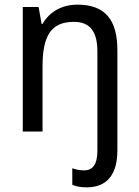

<svg xmlns="http://www.w3.org/2000/svg" viewBox="-20 -566 599 826"><path d="M353 240C444 240 485 180 485 81V-350C485 -481 432 -546 313 -546C250 -546 194 -518 163 -463H159L146 -536H78V0H163V-279C163 -410 198 -472 298 -472C367 -472 399 -430 399 -345V83C399 145 376 167 342 167C322 167 307 163 291 158V229C307 236 327 240 353 240Z"/></svg>

Font: Noto Sans Sinhala UI SemiCondensed
Style: Regular
Weight: 400
Width: 4
Designer: Jelle Bosma - Monotype Design Team
Foundry: Monotype Imaging Inc.
Version: Version 2.006